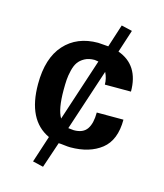

<svg xmlns="http://www.w3.org/2000/svg" viewBox="-114 -711 800 936"><g transform="rotate(15 286.5 -242.5)"><path d="M510.7 -183.6Q510.7 -80.1 451.2 -33.2Q391.6 13.7 294.9 13.7Q283.2 13.7 263.7 11.2Q244.1 8.8 235.4 8.8L191.4 139.6L137.7 127L181.6 -7.8Q63.5 -62.5 63.5 -244.1Q63.5 -375 126 -444.3Q188.5 -513.7 294.9 -513.7Q304.7 -513.7 322.3 -511.7Q339.8 -509.8 346.7 -509.8L383.8 -625L438.5 -612.3L401.4 -498Q510.7 -459 510.7 -325.2H378.9Q378.9 -356.4 364.3 -385.7L261.7 -74.2Q265.6 -74.2 274.9 -72.8Q284.2 -71.3 290 -71.3Q336.9 -71.3 356.4 -100.1Q376 -128.9 376 -183.6ZM319.3 -425.8Q316.4 -425.8 310.1 -427.2Q303.7 -428.7 299.8 -428.7Q270.5 -428.7 250 -417.5Q229.5 -406.2 218.3 -390.1Q207 -374 200.7 -347.7Q194.3 -321.3 192.9 -299.8Q191.4 -278.3 191.4 -248Q191.4 -150.4 215.8 -110.4Z"/></g></svg>

Font: FreeUniversal
Style: Bold
Weight: 700
Version: Version 1.001 March 22, 2017